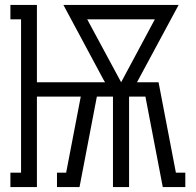

<svg xmlns="http://www.w3.org/2000/svg" viewBox="-20 -755 790 775"><path d="M22 0V-58H65V-677H22V-735H129V-423H404L398 -433L236 -735H701L533 -423H620L690 -58H728V0H637L567 -365H501V0H436V-365H371L301 0H210V-58H247L306 -365H129V0ZM469 -423 605 -677H332Z"/></svg>

Font: Iosevka Etoile Light
Style: Regular
Weight: 300
Designer: Belleve Invis
Foundry: Belleve Invis
Version: Version 25.0.1; ttfautohint (v1.8.4)